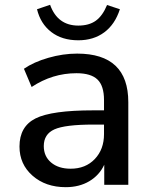

<svg xmlns="http://www.w3.org/2000/svg" viewBox="-20 -773 642 803"><path d="M254.9 9.8Q170.9 9.8 116.2 -38.1Q61.5 -85.9 61.5 -160.2Q61.5 -244.1 128.9 -277.8Q196.3 -311.5 370.1 -311.5H415V-354.5Q415 -414.1 387.7 -440.4Q360.4 -466.8 299.8 -466.8Q199.2 -466.8 112.3 -409.2L80.1 -485.4Q121.1 -513.7 182.1 -531.2Q243.2 -548.8 302.7 -548.8Q516.6 -548.8 516.6 -345.7V0H416V-84Q395.5 -40 353.5 -15.1Q311.5 9.8 254.9 9.8ZM134.8 -734.4 189.5 -752.9Q220.7 -666 307.6 -666Q352.5 -666 380.9 -686.5Q409.2 -707 427.7 -752L481.4 -734.4Q460.9 -670.9 416 -637.7Q371.1 -604.5 307.6 -604.5Q239.3 -604.5 194.3 -639.2Q149.4 -673.8 134.8 -734.4ZM163.1 -162.1Q163.1 -119.1 193.8 -93.3Q224.6 -67.4 275.4 -67.4Q337.9 -67.4 376.5 -107.9Q415 -148.4 415 -211.9V-252H371.1Q252 -252 207.5 -231.9Q163.1 -211.9 163.1 -162.1Z"/></svg>

Font: Min Sans Medium
Style: Regular
Weight: 500
Designer: Jinseong-Kim, NotoSansCJK, Nunito
Foundry: Jinseong-Kim
Version: Version 1.400;Glyphs 3.1.2 (3151)